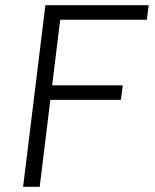

<svg xmlns="http://www.w3.org/2000/svg" viewBox="-20 -720 598 740"><path d="M69 0 155 -700H553L546 -644H212L181 -391H453L446 -335H174L133 0Z"/></svg>

Font: Inclusive Sans Light
Style: Italic
Weight: 300
Italic angle: -7°
Designer: Olivia King
Foundry: Olivia King
Version: Version 2.004